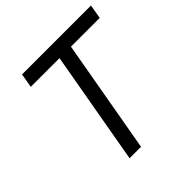

<svg xmlns="http://www.w3.org/2000/svg" viewBox="-183 -839 984 984"><g transform="rotate(-45 309.5 -346.5)"><path d="M205.6 0 314.5 -616.7H106.4L119.6 -693.4H619.1L606 -616.7H397.5L288.6 0Z"/></g></svg>

Font: Cascadia Code NF SemiLight
Style: Italic
Weight: 350
Italic angle: -10°
Monospace: yes
Designer: Aaron Bell
Foundry: Saja Typeworks
Version: Version 2404.023; ttfautohint (v1.8.4)